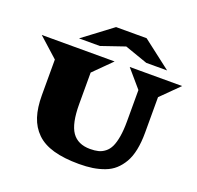

<svg xmlns="http://www.w3.org/2000/svg" viewBox="-156 -1085 1307 1272"><g transform="rotate(20 497.5 -448.5)"><path d="M244.6 -763.2 449.7 -917.5H665L865.7 -763.2H718.8L557.1 -819.8L391.6 -763.2ZM142.1 -325.7V-576.7L4.9 -700.2H518.6L394.5 -576.7V-355Q394.5 -217.3 435.5 -158.4Q476.6 -99.6 563.5 -99.6Q596.7 -99.6 621.1 -105.7Q645.5 -111.8 667.2 -128.7Q689 -145.5 702.4 -173.8Q715.8 -202.1 723.6 -247.3Q731.4 -292.5 731.4 -355V-576.2L625 -700.2H994.6L869.6 -576.2V-325.7Q869.6 -257.8 858.6 -204.3Q847.7 -150.9 825.9 -113.5Q804.2 -76.2 775.1 -50Q746.1 -23.9 706.3 -9Q666.5 5.9 623.5 12.5Q580.6 19 527.8 19Q421.9 19 347.7 -2.2Q273.4 -23.4 228.3 -67.6Q183.1 -111.8 162.6 -174.8Q142.1 -237.8 142.1 -325.7Z"/></g></svg>

Font: Goblin
Style: Regular
Weight: 400
Designer: Riccardo De Franceschi
Foundry: Sorkin Type Co.
Version: Version 1.001